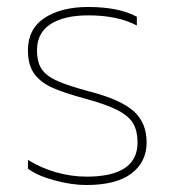

<svg xmlns="http://www.w3.org/2000/svg" viewBox="-20 -515 500 550"><path d="M227 15Q185 15 135.5 1.5Q86 -12 60 -32V-57Q97 -34 140.5 -21.5Q184 -9 228 -9Q374 -9 374 -107Q374 -139 362 -160.5Q350 -182 317.5 -199Q285 -216 222 -233Q163 -249 129.5 -264Q96 -279 78 -304Q60 -329 60 -371Q60 -432 107.5 -463.5Q155 -495 233 -495Q320 -495 372 -467V-442Q317 -471 233 -471Q164 -471 125 -446Q86 -421 86 -371Q86 -337 99.5 -317Q113 -297 144.5 -283Q176 -269 240 -252Q327 -229 363.5 -196Q400 -163 400 -107Q400 -51 356.5 -18Q313 15 227 15Z"/></svg>

Font: Prompt Thin
Style: Regular
Weight: 100
Designer: Katatrad Team
Foundry: CadsonDemak
Version: Version 1.030